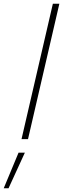

<svg xmlns="http://www.w3.org/2000/svg" viewBox="-36 -750 340 1035"><path d="M64 73H98L10 265H-16ZM249 -730H284L115 0H80Z"/></svg>

Font: Cairo ExtraLight
Style: Italic
Weight: 275
Italic angle: -13°
Designer: Mohamed Gaber, Accademia di Belle Arti di Urbino and others
Foundry: Kief Type Foundry, Accademia di Belle Arti di Urbino and others
Version: Version 3.011